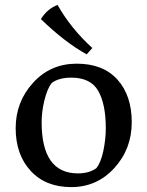

<svg xmlns="http://www.w3.org/2000/svg" viewBox="-20 -752 602 784"><path d="M334 -530Q245 -579 147 -674Q172 -715 215 -732Q269 -636 357 -556ZM271 12Q166 12 105 -54.5Q44 -121 44 -228.5Q44 -336 115 -414Q186 -492 293.5 -492Q401 -492 459.5 -427Q518 -362 518 -253Q518 -144 447 -66Q376 12 271 12ZM412 -228Q412 -327 381 -381Q350 -435 271 -435Q220 -435 191 -413Q173 -390 161.5 -343Q150 -296 150 -253Q150 -44 298 -44Q344 -44 373 -65Q392 -88 402 -136Q412 -184 412 -228Z"/></svg>

Font: Asul
Style: Regular
Weight: 400
Version: Version 1.001